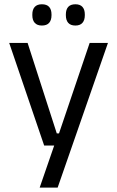

<svg xmlns="http://www.w3.org/2000/svg" viewBox="-20 -684 534 876"><path d="M239 -75.5H285.5L243 -57L389 -488H472.5L243 172H161L238 -51L273.5 -20H181.5L22 -488H106ZM171 -567.5Q149.5 -567.5 138.5 -579.8Q127.5 -592 127.5 -614.5V-618Q127.5 -640.5 138.5 -652.5Q149.5 -664.5 171 -664.5Q193.5 -664.5 204.2 -652.5Q215 -640.5 215 -618V-614.5Q215 -592 204.2 -579.8Q193.5 -567.5 171 -567.5ZM324 -567.5Q302 -567.5 291.2 -579.8Q280.5 -592 280.5 -614.5V-618Q280.5 -640.5 291.2 -652.5Q302 -664.5 324 -664.5Q345.5 -664.5 356.2 -652.5Q367 -640.5 367 -618V-614.5Q367 -592 356.2 -579.8Q345.5 -567.5 324 -567.5Z"/></svg>

Font: Anek Malayalam
Style: Regular
Weight: 400
Version: Version 1.003